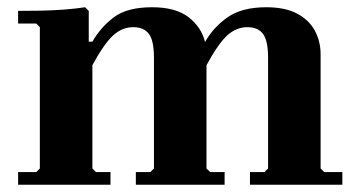

<svg xmlns="http://www.w3.org/2000/svg" viewBox="-20 -510 995 530"><path d="M875 -35H925V0H670V-35H710L720 -45V-350Q720 -398 706 -416.5Q692 -435 663 -435Q632 -435 607 -412Q582 -389 550 -330V-45L560 -35H600V0H355V-35H395L405 -45V-350Q405 -398 391 -416.5Q377 -435 348 -435Q317 -435 292 -412Q267 -389 235 -330V-45L245 -35H285V0H30V-35H80L90 -45V-435L80 -445H30V-480Q56 -480 89.5 -480.5Q123 -481 156 -483.5Q189 -486 215 -490L225 -480V-395H235Q258 -435 294.5 -462.5Q331 -490 400 -490Q465 -490 500.5 -462.5Q536 -435 546 -394Q569 -435 608.5 -462.5Q648 -490 715 -490Q767 -490 800 -472.5Q833 -455 849 -425.5Q865 -396 865 -360V-45Z"/></svg>

Font: Brygada 1918
Style: Regular
Weight: 400
Designer: Mateusz Machalski | Borys Kosmynka | Przemek Hoffer
Foundry: NIEPODLEGLA 2018
Version: Version 3.006